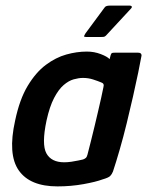

<svg xmlns="http://www.w3.org/2000/svg" viewBox="-20 -659 525 685"><path d="M185 6Q87 6 47 -51Q7 -108 34 -229Q50 -305 79 -353Q108 -401 143.5 -427.5Q179 -454 216.5 -464.5Q254 -475 290 -475Q316 -475 339.5 -466Q363 -457 371 -448L375 -463Q377 -469 380 -470Q383 -471 389 -471H473Q485 -471 485 -461Q481 -438 473 -399.5Q465 -361 454.5 -314.5Q444 -268 432 -219Q420 -170 407 -125Q394 -80 383 -47Q379 -37 373 -31Q367 -25 346 -19Q322 -10 277.5 -2Q233 6 185 6ZM209 -80Q221 -80 235 -82Q249 -84 260 -86.5Q271 -89 276 -90Q282 -92 286 -95.5Q290 -99 292 -107Q298 -130 304.5 -156Q311 -182 317.5 -209Q324 -236 330 -262Q336 -288 341 -310Q346 -332 349 -348Q351 -355 349 -359Q347 -363 341 -365Q329 -370 312 -375.5Q295 -381 276 -381Q261 -381 243 -376Q225 -371 207 -355.5Q189 -340 173 -309.5Q157 -279 146 -229Q128 -144 145.5 -112Q163 -80 209 -80ZM288 -527Q280 -527 280 -529.5Q280 -532 285 -540L353 -632Q357 -639 372 -639H443Q448 -639 450 -636Q452 -633 446 -627L358 -532Q354 -528 350 -527.5Q346 -527 340 -527Z"/></svg>

Font: Glory Thin SemiBold
Style: Italic
Weight: 600
Italic angle: -12°
Version: Version 1.011